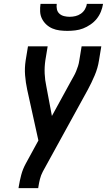

<svg xmlns="http://www.w3.org/2000/svg" viewBox="-20 -975 554 995"><path d="M76 0 77 -7Q82 -38 90 -68.5Q98 -99 114 -128L179 -247L121 -510Q113 -547 110 -585Q107 -623 113 -662L125 -735H227L215 -662Q210 -627 211.5 -593.5Q213 -560 220 -528L249 -374L347 -553Q354 -566 361.5 -579Q369 -592 374.5 -605.5Q380 -619 384.5 -633Q389 -647 391 -662L403 -735H505L493 -662Q487 -623 471 -585Q455 -547 435 -510L202 -86Q192 -67 187 -47Q182 -27 179 -7L178 0ZM329 -815Q309 -815 289 -817.5Q269 -820 251.5 -827.5Q234 -835 220 -848Q206 -861 197.5 -878Q189 -895 188 -915Q187 -935 190 -955H274Q272 -940 275 -926.5Q278 -913 288 -904Q298 -895 312 -891.5Q326 -888 341 -888Q356 -888 371 -891.5Q386 -895 399 -904Q412 -913 420 -926.5Q428 -940 430 -955H514Q511 -935 503 -915Q495 -895 481.5 -878Q468 -861 449 -848Q430 -835 410.5 -827.5Q391 -820 370 -817.5Q349 -815 329 -815Z"/></svg>

Font: Iosevka Curly Semibold
Style: Italic
Weight: 600
Italic angle: -9°
Monospace: yes
Designer: Belleve Invis
Foundry: Belleve Invis
Version: Version 22.1.2; ttfautohint (v1.8.4)